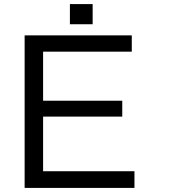

<svg xmlns="http://www.w3.org/2000/svg" viewBox="-20 -899 880 944"><path d="M435.5 -878.9V-779.8H323.7V-878.9ZM101.1 24.9V-725.1H627.9V-645H191.9V-403.8H581.1V-325.7H191.9V-57.1H641.1V24.9Z"/></svg>

Font: BIZ UDPGothic
Style: Regular
Weight: 400
Designer: TypeBank Co., Ltd.
Foundry: Morisawa Inc.
Version: Version 1.051